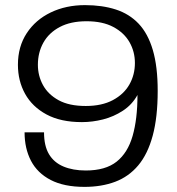

<svg xmlns="http://www.w3.org/2000/svg" viewBox="-20 -718 690 750"><path d="M310 12Q230 12 178 -15Q126 -42 101 -90Q76 -138 76 -201H152Q152 -148 171.5 -115.5Q191 -83 228 -67.5Q265 -52 315 -52Q392 -52 435.5 -86.5Q479 -121 498 -187Q517 -253 517 -347Q496 -309 460 -285.5Q424 -262 382.5 -251.5Q341 -241 300 -241Q217 -241 161.5 -271Q106 -301 78 -351.5Q50 -402 50 -465Q50 -536 84.5 -588.5Q119 -641 178.5 -669.5Q238 -698 312 -698Q379 -698 432 -681Q485 -664 521.5 -625.5Q558 -587 577 -522.5Q596 -458 596 -363Q596 -260 576.5 -188Q557 -116 520 -72Q483 -28 430 -8Q377 12 310 12ZM315 -304Q378 -304 421 -327Q464 -350 485.5 -388Q507 -426 507 -472Q507 -516 486 -553Q465 -590 423 -612.5Q381 -635 318 -635Q256 -635 213.5 -612.5Q171 -590 149.5 -551.5Q128 -513 128 -465Q128 -422 148 -385.5Q168 -349 209 -326.5Q250 -304 315 -304Z"/></svg>

Font: Archivo SemiExpanded Light
Style: Regular
Weight: 300
Width: 6
Designer: Hector Gatti
Foundry: Omnibus-Type
Version: Version 2.001